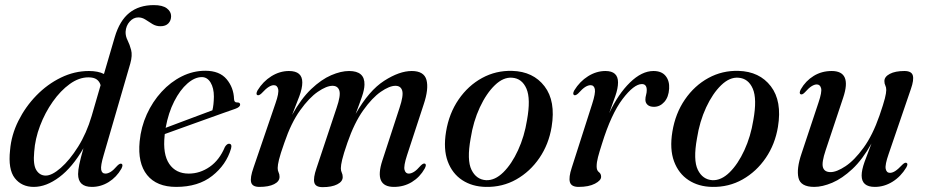

<svg xmlns="http://www.w3.org/2000/svg" viewBox="-20 -742 3722 772"><path d="M468 -63.5Q448.5 -29.5 417 -10Q385.5 9.5 349.5 9.5Q294 9.5 294 -42Q294 -57.5 298.8 -80.8Q303.5 -104 315.5 -146Q271 -69 218.5 -29.8Q166 9.5 116 9.5Q67 9.5 39.5 -25.8Q12 -61 20.5 -138.5Q25.5 -199 53.8 -255.8Q82 -312.5 126.2 -358Q170.5 -403.5 225 -430Q279.5 -456.5 337.5 -456.5Q374.5 -456.5 398 -444.5L441.5 -593Q461 -659 500 -690.2Q539 -721.5 598.5 -721.5Q633.5 -721.5 650.8 -708.5Q668 -695.5 668 -677Q668 -659.5 657 -648Q646 -636.5 625 -636.5Q607.5 -636.5 593.2 -645.2Q579 -654 565.2 -663Q551.5 -672 536 -672Q516.5 -672 501.5 -655.2Q486.5 -638.5 485 -614Q484.5 -596.5 493 -579.8Q501.5 -563 507.2 -541.2Q513 -519.5 504 -487L397 -119Q384 -75.5 386.8 -59.8Q389.5 -44 404 -44Q413.5 -44 424.8 -50.8Q436 -57.5 452.5 -76.5Q462.5 -86 468.5 -83.5Q476.5 -80 468 -63.5ZM117.5 -131.5Q112.5 -79.5 126.2 -57.8Q140 -36 164 -36Q189 -36 224.5 -67Q260 -98 294 -152Q328 -206 348.5 -275.5L384.5 -399.5Q380.5 -414 369 -422.5Q357.5 -431 335.5 -431Q297.5 -431 260.5 -404.2Q223.5 -377.5 192.2 -333.2Q161 -289 141 -236.2Q121 -183.5 117.5 -131.5Z M909 -144.5Q889.5 -79 833.2 -34.8Q777 9.5 688.5 9.5Q610 9.5 571.5 -38.2Q533 -86 541.5 -173.5Q547 -231 570.2 -282.2Q593.5 -333.5 629.8 -373Q666 -412.5 711.2 -435Q756.5 -457.5 805.5 -457.5Q862.5 -457.5 891 -423.8Q919.5 -390 921 -344Q921.5 -329 935 -330Q945 -330 945.5 -322Q946 -311.5 926 -304.5Q911 -299.5 876.8 -287.2Q842.5 -275 799.5 -259.5Q756.5 -244 714.5 -229Q672.5 -214 642.5 -203Q642 -200.5 642 -197.5Q634 -122 660.5 -83Q687 -44 739 -44Q784 -44 823.2 -71.2Q862.5 -98.5 884.5 -151.5Q893 -164.5 901 -164Q914 -163.5 909 -144.5ZM791.5 -432Q763 -432 733.5 -406.2Q704 -380.5 680.5 -334.5Q657 -288.5 646 -228Q674 -238.5 709.2 -251.8Q744.5 -265 777.8 -277.5Q811 -290 834 -298.5Q839.5 -320 840 -353.5Q840 -388 826.8 -410Q813.5 -432 791.5 -432Z M1252.5 -65.5 1333.5 -308.5Q1350.5 -358 1344.5 -377.5Q1338.5 -397 1317 -397Q1293 -397 1258 -373Q1223 -349 1186.8 -298.5Q1150.5 -248 1123.5 -168.5Q1107 -122 1101.8 -100.2Q1096.5 -78.5 1096.5 -66.5Q1096.5 -56 1100.2 -48.8Q1104 -41.5 1104 -31Q1104 -12.5 1082.2 -1.5Q1060.5 9.5 1023 9.5Q994.5 9.5 989.8 -9Q985 -27.5 999.5 -68.5L1088 -327.5Q1102 -367.5 1098.5 -383.5Q1095 -399.5 1081 -399.5Q1072 -399.5 1060.5 -392.5Q1049 -385.5 1031 -366Q1021 -357 1015 -359.5Q1007.5 -363 1015.5 -378.5Q1037.5 -414.5 1071.2 -435.5Q1105 -456.5 1142 -456.5Q1195.5 -456.5 1195.5 -410.5Q1195.5 -387 1183.5 -354.8Q1171.5 -322.5 1154.5 -280Q1190.5 -345 1231.2 -383.8Q1272 -422.5 1311.5 -439.5Q1351 -456.5 1383.5 -456.5Q1447 -456.5 1445.5 -401.5Q1445 -381.5 1435.5 -353.8Q1426 -326 1410 -284Q1463.5 -378 1524.8 -417.2Q1586 -456.5 1635.5 -456.5Q1685 -456.5 1694.8 -420.5Q1704.5 -384.5 1683.5 -322L1616.5 -117.5Q1602.5 -74.5 1606.5 -59.2Q1610.5 -44 1623.5 -44Q1633 -44 1644.5 -51Q1656 -58 1672.5 -77Q1682.5 -86.5 1688.5 -84Q1696.5 -80.5 1687.5 -64Q1668.5 -30 1636.2 -10.2Q1604 9.5 1564 9.5Q1482.5 9.5 1517.5 -97L1586.5 -308.5Q1603 -358 1597.2 -377.5Q1591.5 -397 1570 -397Q1546 -397 1511.2 -373Q1476.5 -349 1440.5 -298.5Q1404.5 -248 1377 -168.5Q1361 -122.5 1355.8 -100Q1350.5 -77.5 1350.5 -65.5Q1350.5 -55 1354.2 -47.8Q1358 -40.5 1358 -30Q1358 -12 1336 -0.8Q1314 10.5 1277 10.5Q1248.5 10.5 1243.8 -8Q1239 -26.5 1252.5 -65.5Z M2039.5 -457Q2124 -454.5 2169.5 -395Q2215 -335.5 2198 -232Q2186.5 -162 2149 -107Q2111.5 -52 2055.8 -20.5Q2000 11 1933 9.5Q1878.5 8.5 1838.5 -17.8Q1798.5 -44 1780.2 -93.2Q1762 -142.5 1773.5 -212.5Q1785.5 -286 1824 -342Q1862.5 -398 1918.5 -428.5Q1974.5 -459 2039.5 -457ZM1934.5 -17.5Q1970 -16 2003.8 -49.2Q2037.5 -82.5 2063 -138Q2088.5 -193.5 2099 -259Q2114.5 -344.5 2096.8 -385.5Q2079 -426.5 2039.5 -429.5Q2004 -432.5 1969.8 -399.5Q1935.5 -366.5 1909.2 -310Q1883 -253.5 1872.5 -186Q1856.5 -98.5 1875.8 -59.2Q1895 -20 1934.5 -17.5Z M2288.5 -359.5Q2281 -363.5 2289 -378.5Q2311 -414.5 2344.5 -435.5Q2378 -456.5 2414.5 -456.5Q2465 -456.5 2465 -410.5Q2465 -387 2454 -355.5Q2443 -324 2429.5 -287Q2465.5 -364 2513 -410.2Q2560.5 -456.5 2607.5 -456.5Q2640.5 -456.5 2656.5 -436.5Q2672.5 -416.5 2670.5 -385.5Q2668.5 -351.5 2651 -332Q2633.5 -312.5 2609.5 -312.5Q2592.5 -312.5 2583.8 -320.5Q2575 -328.5 2575 -341Q2575 -351 2577.8 -360.5Q2580.5 -370 2580.5 -379.5Q2580.5 -404 2561 -404Q2529 -404 2483.2 -343.8Q2437.5 -283.5 2400.5 -164Q2390 -131.5 2384.5 -110.5Q2379 -89.5 2379 -73Q2379 -56.5 2388 -50Q2397 -43.5 2397 -31Q2397 -16.5 2372.2 -3.5Q2347.5 9.5 2306.5 9.5Q2277 9.5 2271.5 -9.8Q2266 -29 2279 -68L2361 -324Q2375 -367.5 2371.8 -383.5Q2368.5 -399.5 2354.5 -399.5Q2345 -399.5 2333.5 -392.5Q2322 -385.5 2304.5 -366Q2294.5 -357 2288.5 -359.5Z M2949.5 -457Q3034 -454.5 3079.5 -395Q3125 -335.5 3108 -232Q3096.5 -162 3059 -107Q3021.5 -52 2965.8 -20.5Q2910 11 2843 9.5Q2788.5 8.5 2748.5 -17.8Q2708.5 -44 2690.2 -93.2Q2672 -142.5 2683.5 -212.5Q2695.5 -286 2734 -342Q2772.5 -398 2828.5 -428.5Q2884.5 -459 2949.5 -457ZM2844.5 -17.5Q2880 -16 2913.8 -49.2Q2947.5 -82.5 2973 -138Q2998.5 -193.5 3009 -259Q3024.5 -344.5 3006.8 -385.5Q2989 -426.5 2949.5 -429.5Q2914 -432.5 2879.8 -399.5Q2845.5 -366.5 2819.2 -310Q2793 -253.5 2782.5 -186Q2766.5 -98.5 2785.8 -59.2Q2805 -20 2844.5 -17.5Z M3625 -87Q3632.5 -83.5 3624 -68.5Q3602 -32 3568.5 -11.2Q3535 9.5 3497.5 9.5Q3444.5 9.5 3444.5 -36.5Q3444.5 -58 3456.2 -91Q3468 -124 3484 -165Q3448 -100.5 3407 -62.2Q3366 -24 3326.2 -7.2Q3286.5 9.5 3254 9.5Q3199 9.5 3190.5 -27Q3182 -63.5 3203 -125L3271 -329.5Q3285.5 -372 3281.5 -387.2Q3277.5 -402.5 3264 -402.5Q3255 -402.5 3243.5 -395.5Q3232 -388.5 3215.5 -370Q3205.5 -360 3199.5 -363Q3191.5 -366.5 3200 -383Q3219.5 -417 3251.8 -436.8Q3284 -456.5 3324 -456.5Q3406 -456.5 3370.5 -350L3300 -138.5Q3283 -88 3289 -69Q3295 -50 3319.5 -50Q3344 -50 3379.8 -73.8Q3415.5 -97.5 3452.2 -148Q3489 -198.5 3516.5 -278Q3532.5 -324.5 3538 -346.5Q3543.5 -368.5 3543.5 -380Q3543.5 -391 3539.8 -398.2Q3536 -405.5 3536 -416Q3536 -433.5 3557.8 -445Q3579.5 -456.5 3616.5 -456.5Q3645 -456.5 3650.2 -438.8Q3655.5 -421 3642.5 -384L3553 -122.5Q3538 -79.5 3541.2 -63.2Q3544.5 -47 3558.5 -47Q3568 -47 3579.5 -54.2Q3591 -61.5 3609 -80.5Q3619 -90 3625 -87Z"/></svg>

Font: Fraunces 72pt S000
Style: Italic
Weight: 400
Italic angle: -16°
Version: Version 1.000; ttfautohint (v1.8.3)